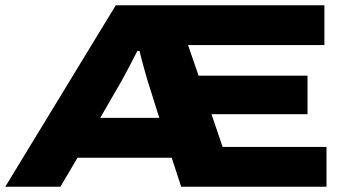

<svg xmlns="http://www.w3.org/2000/svg" viewBox="-25 -708 1311 728"><path d="M-5 0 414 -688H1205V-537H688L728 -421H1141V-275H777L819 -151H1213V0H662L626 -110H269L204 0ZM355 -261H579L534 -404Q530 -417 523.5 -440.5Q517 -464 511.5 -485Q506 -506 504 -515H496Q485 -493 467.5 -460Q450 -427 437 -403Z"/></svg>

Font: Archivo Expanded ExtraBold
Style: Regular
Weight: 800
Width: 7
Designer: Hector Gatti
Foundry: Omnibus-Type
Version: Version 2.001; ttfautohint (v1.8.3)